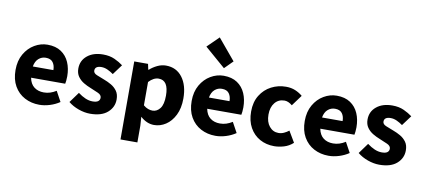

<svg xmlns="http://www.w3.org/2000/svg" viewBox="-82 -1105 3525 1590"><g transform="rotate(10 1680.0 -310.5)"><path d="M277 11Q209 11 153.5 -18.5Q98 -48 66 -104Q34 -160 34 -239Q34 -317 66.5 -373.5Q99 -430 151 -460.5Q203 -491 260 -491Q329 -491 374.5 -460.5Q420 -430 442.5 -378Q465 -326 465 -261Q465 -242 463 -224Q461 -206 459 -198H172Q182 -146 215 -121Q248 -96 296 -96Q324 -96 349 -104Q374 -112 400 -128L447 -42Q410 -17 365 -3Q320 11 277 11ZM170 -292H343Q343 -331 324.5 -356.5Q306 -382 264 -382Q230 -382 204 -359.5Q178 -337 170 -292Z M704 11Q657 11 606.5 -7Q556 -25 520 -55L584 -143Q616 -119 646.5 -106Q677 -93 707 -93Q739 -93 753.5 -104Q768 -115 768 -134Q768 -158 738 -171.5Q708 -185 671 -200Q642 -211 612.5 -228.5Q583 -246 563.5 -273.5Q544 -301 544 -341Q544 -408 594.5 -449.5Q645 -491 727 -491Q783 -491 824.5 -472Q866 -453 896 -430L833 -345Q808 -363 782.5 -374.5Q757 -386 732 -386Q677 -386 677 -347Q677 -325 706 -313Q735 -301 772 -287Q802 -276 831.5 -259Q861 -242 881 -214.5Q901 -187 901 -143Q901 -78 850.5 -33.5Q800 11 704 11Z M990 177V-479H1106L1116 -432H1120Q1148 -457 1183.5 -474Q1219 -491 1256 -491Q1343 -491 1393.5 -424.5Q1444 -358 1444 -247Q1444 -165 1415 -107Q1386 -49 1340 -19Q1294 11 1242 11Q1181 11 1127 -38L1132 37V177ZM1209 -104Q1246 -104 1272 -137.5Q1298 -171 1298 -245Q1298 -374 1215 -374Q1172 -374 1132 -331V-135Q1152 -118 1171.5 -111Q1191 -104 1209 -104Z M1758 11Q1690 11 1634.5 -18.5Q1579 -48 1547 -104Q1515 -160 1515 -239Q1515 -317 1547.5 -373.5Q1580 -430 1632 -460.5Q1684 -491 1741 -491Q1810 -491 1855.5 -460.5Q1901 -430 1923.5 -378Q1946 -326 1946 -261Q1946 -242 1944 -224Q1942 -206 1940 -198H1653Q1663 -146 1696 -121Q1729 -96 1777 -96Q1805 -96 1830 -104Q1855 -112 1881 -128L1928 -42Q1891 -17 1846 -3Q1801 11 1758 11ZM1651 -292H1824Q1824 -331 1805.5 -356.5Q1787 -382 1745 -382Q1711 -382 1685 -359.5Q1659 -337 1651 -292ZM1731 -553 1557 -704 1653 -798 1800 -622Z M2252 11Q2185 11 2131.5 -18.5Q2078 -48 2046.5 -104Q2015 -160 2015 -239Q2015 -319 2050 -375.5Q2085 -432 2142 -461.5Q2199 -491 2265 -491Q2309 -491 2343.5 -476.5Q2378 -462 2405 -439L2338 -348Q2304 -376 2273 -376Q2222 -376 2191.5 -338.5Q2161 -301 2161 -239Q2161 -177 2191.5 -140Q2222 -103 2268 -103Q2292 -103 2314 -113Q2336 -123 2355 -138L2410 -45Q2376 -14 2333.5 -1.5Q2291 11 2252 11Z M2709 11Q2641 11 2585.5 -18.5Q2530 -48 2498 -104Q2466 -160 2466 -239Q2466 -317 2498.5 -373.5Q2531 -430 2583 -460.5Q2635 -491 2692 -491Q2761 -491 2806.5 -460.5Q2852 -430 2874.5 -378Q2897 -326 2897 -261Q2897 -242 2895 -224Q2893 -206 2891 -198H2604Q2614 -146 2647 -121Q2680 -96 2728 -96Q2756 -96 2781 -104Q2806 -112 2832 -128L2879 -42Q2842 -17 2797 -3Q2752 11 2709 11ZM2602 -292H2775Q2775 -331 2756.5 -356.5Q2738 -382 2696 -382Q2662 -382 2636 -359.5Q2610 -337 2602 -292Z M3136 11Q3089 11 3038.5 -7Q2988 -25 2952 -55L3016 -143Q3048 -119 3078.5 -106Q3109 -93 3139 -93Q3171 -93 3185.5 -104Q3200 -115 3200 -134Q3200 -158 3170 -171.5Q3140 -185 3103 -200Q3074 -211 3044.5 -228.5Q3015 -246 2995.5 -273.5Q2976 -301 2976 -341Q2976 -408 3026.5 -449.5Q3077 -491 3159 -491Q3215 -491 3256.5 -472Q3298 -453 3328 -430L3265 -345Q3240 -363 3214.5 -374.5Q3189 -386 3164 -386Q3109 -386 3109 -347Q3109 -325 3138 -313Q3167 -301 3204 -287Q3234 -276 3263.5 -259Q3293 -242 3313 -214.5Q3333 -187 3333 -143Q3333 -78 3282.5 -33.5Q3232 11 3136 11Z"/></g></svg>

Font: Narnoor ExtraBold
Style: Regular
Weight: 800
Designer: S. Sridhar Murthy
Foundry: SIL International
Version: Version 3.000